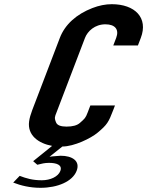

<svg xmlns="http://www.w3.org/2000/svg" viewBox="-20 -693 745 916"><path d="M213.9 84C248.4 84 279.2 93 267.7 123C257.6 149.5 220.6 167 179.7 167C135.2 167 106.2 158.3 73.9 146L43 178C79.1 192.3 122.9 203 173.4 203C255 203 326.2 172.8 345.6 122C363.9 74.3 323.9 50 269.4 50C256.6 50.7 243.7 51.7 230.7 53L216.2 55L277.5 6C333.8 6 413.7 -33.4 445 -59.5C491.6 -98.4 497.9 -109.7 520.2 -168L528.6 -190H411.1L398.1 -156C388.2 -130.1 385 -127.6 361.1 -106.5C347.9 -94.8 326.7 -89 297.5 -89C270 -89 253.5 -95.3 247.9 -108C237.8 -130.9 242.1 -136.9 249 -155L385.4 -512C397.8 -544.4 432.7 -577 482.8 -577C529.6 -577 549.5 -552 534.2 -512L520.4 -476H637.9L651.7 -512C688.6 -608.6 623.4 -673 513.2 -673C483.2 -673 452.3 -666.8 420.5 -654.5C345.2 -625.3 290.1 -576.7 265.4 -512L133.9 -168C126 -147.3 121 -129.3 118.9 -114C109.7 -47.3 163.9 -8.7 228.6 3L138.2 76L158 93C179.5 87.8 192.4 84 213.9 84Z"/></svg>

Font: Din Kursivschrift
Style: Breit
Weight: 400
Version: Version 1.089